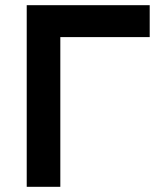

<svg xmlns="http://www.w3.org/2000/svg" viewBox="-20 -720 634 740"><path d="M83 0V-700H557V-577H212.5V0Z"/></svg>

Font: Undotted
Style: Bold
Weight: 700
Designer: Delve Withrington, Dave Bailey, Thomas Jockin
Foundry: Delve Fonts LLC
Version: Version 4.000